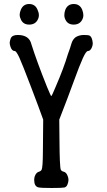

<svg xmlns="http://www.w3.org/2000/svg" viewBox="-20 -938 534 957"><path d="M171.9 -3.9Q150.4 -8.8 150.4 -41Q150.4 -49.8 153.3 -59.6Q161.1 -80.1 176.8 -83Q184.6 -85.9 187.5 -91.8Q193.4 -104.5 193.8 -180.7Q194.3 -256.8 195.3 -341.8Q174.8 -399.4 133.8 -506.8Q92.8 -614.3 77.1 -649.4Q61.5 -683.6 53.7 -683.6Q39.1 -683.6 32.2 -705.1Q28.3 -715.8 28.3 -725.6Q29.3 -735.4 33.2 -746.1Q40 -763.7 68.4 -763.7Q126 -763.7 136.7 -716.8Q163.1 -632.8 214.8 -503.9Q233.4 -459 235.4 -459Q238.3 -459 256.8 -503.9Q297.9 -598.6 318.4 -668Q330.1 -699.2 335.9 -720.2Q341.8 -741.2 357.4 -752.9Q375 -763.7 398.4 -763.7Q421.9 -763.7 427.7 -759.8Q439.5 -752.9 442.4 -722.7Q442.4 -712.9 438.5 -703.1Q430.7 -683.6 418 -683.6Q409.2 -683.6 393.1 -648.4Q377 -613.3 348.1 -533.7Q319.3 -454.1 275.4 -341.8Q276.4 -298.8 276.4 -242.2Q277.3 -103.5 283.2 -91.8Q287.1 -85 294.9 -83Q310.5 -80.1 317.4 -60.5Q321.3 -50.8 321.3 -41Q321.3 -31.2 316.4 -18.6Q311.5 -5.9 300.8 -3.4Q290 -1 237.3 -1Q184.6 -1 171.9 -3.9ZM167 -837.9Q154.3 -815.4 125.5 -815.4Q96.7 -815.4 85 -838.9Q78.1 -852.5 78.1 -864.3V-865.2Q78.1 -876 84 -889.6Q95.7 -918 125.5 -918Q155.3 -918 167 -889.6Q173.8 -875 173.8 -862.3Q173.8 -849.6 167 -837.9ZM388.7 -837.9Q376 -815.4 347.2 -815.4Q318.4 -815.4 306.6 -838.9Q299.8 -852.5 300.8 -864.3V-865.2Q300.8 -876 305.7 -889.6Q317.4 -918 347.7 -918Q377.9 -918 389.6 -889.6Q395.5 -875 395.5 -862.3Q395.5 -849.6 388.7 -837.9Z"/></svg>

Font: Semi-Sweet
Style: Book
Weight: 400
Designer: Walter E Stewart
Version: 0.5